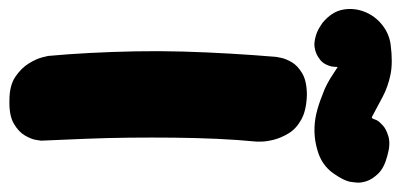

<svg xmlns="http://www.w3.org/2000/svg" viewBox="-308 -628 870 417"><g transform="rotate(90 127.5 -420.0)"><path d="M137 -5Q105 -5 86 -18Q67 -31 57 -47.5Q47 -64 44 -76.5Q41 -89 41 -89Q37 -132 34.5 -180Q32 -228 31 -279Q30 -330 31.5 -382Q33 -434 36 -485Q39 -536 43 -584Q43 -584 45 -594.5Q47 -605 54.5 -618Q62 -631 79 -641Q96 -651 126 -651Q159 -650 179 -639Q199 -628 209 -611.5Q219 -595 223 -579Q227 -563 227 -552Q227 -541 227 -541Q223 -500 221 -455Q219 -410 218.5 -362.5Q218 -315 218.5 -266Q219 -217 221 -168.5Q223 -120 225 -74Q225 -74 223.5 -63.5Q222 -53 214 -39Q206 -25 188 -14.5Q170 -4 137 -5ZM37 -672Q21 -665 5 -668.5Q-11 -672 -21 -678.5Q-31 -685 -31 -685Q-55 -705 -59.5 -729Q-64 -753 -55 -776Q-46 -799 -26.5 -814.5Q-7 -830 17 -833Q56 -838 82 -832.5Q108 -827 129 -816Q150 -805 174 -792Q177 -792 178.5 -797.5Q180 -803 184 -808Q184 -808 191.5 -815.5Q199 -823 215.5 -828Q232 -833 257 -826Q284 -819 296.5 -806Q309 -793 313 -780.5Q317 -768 316 -759Q315 -750 315 -750Q314 -734 296 -708.5Q278 -683 246 -674Q226 -668 206 -667.5Q186 -667 166.5 -671.5Q147 -676 125 -685Q113 -689 101 -695.5Q89 -702 79.5 -708.5Q70 -715 65 -718Q65 -718 64.5 -709.5Q64 -701 58.5 -690.5Q53 -680 37 -672Z"/></g></svg>

Font: Sour Gummy Black
Style: Regular
Weight: 900
Designer: Stefie Justprince
Foundry: Eifetstype
Version: Version 1.000